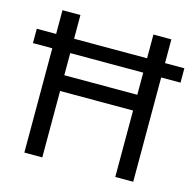

<svg xmlns="http://www.w3.org/2000/svg" viewBox="-104 -822 950 930"><g transform="rotate(15 370.5 -357.0)"><path d="M97 0V-523H0V-595H97V-714H187V-595H553V-714H643V-595H740V-523H643V0H553V-333H187V0ZM187 -412H553V-523H187Z"/></g></svg>

Font: Noto Sans Rejang
Style: Regular
Weight: 400
Designer: Monotype Design Team
Foundry: Monotype Imaging Inc.
Version: Version 2.001; ttfautohint (v1.8.4.7-5d5b)